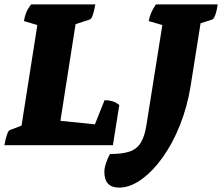

<svg xmlns="http://www.w3.org/2000/svg" viewBox="-21 -661 1011 874"><path d="M-1 0Q4 -29 10.5 -47.5Q17 -66 24 -69L77 -89L149 -547L88 -565Q91 -585 98 -603Q105 -621 121 -641H413Q408 -612 401.5 -593Q395 -574 387 -572L323 -551L254 -111L411 -95L455 -205Q473 -205 489.5 -200.5Q506 -196 522 -183L493 0ZM521 193Q454 193 454 121Q454 104 462 80Q470 56 480 40Q537 40 570 28.5Q603 17 620.5 -12.5Q638 -42 646 -94L718 -547L656 -565Q663 -605 689 -641H970Q966 -612 959 -593Q952 -574 945 -572L892 -555L846 -265Q831 -174 798 -91Q765 -8 719.5 55.5Q674 119 622.5 156Q571 193 521 193Z"/></svg>

Font: Petrona Black
Style: Italic
Weight: 900
Italic angle: -9°
Designer: Ringo R. Seeber
Foundry: Ringo R. Seeber
Version: Version 2.001; ttfautohint (v1.8.3)